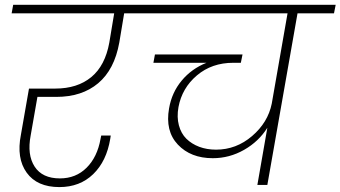

<svg xmlns="http://www.w3.org/2000/svg" viewBox="-20 -760 1399 789"><path d="M27.8 -705.1 34.2 -740.2H636.2L628.9 -705.1H490.2L470.2 -585Q450.2 -474.1 383.5 -418Q316.9 -361.8 210.9 -361.8H133.8L106 -203.1Q90.8 -124 122.3 -75.4Q153.8 -26.9 226.1 -26.9Q292 -26.9 335.9 -70.8Q379.9 -114.7 393.1 -189L396 -203.1H435.1Q433.1 -193.4 433.1 -189.9Q418 -97.7 363 -44.4Q308.1 8.8 224.1 8.8Q132.3 8.8 89.6 -50.5Q46.9 -109.9 65.9 -206.1L99.1 -396H207Q297.9 -396 355 -443.1Q412.1 -490.2 429.2 -585L449.2 -705.1Z M565.4 -705.1 571.8 -740.2H1359.4L1352.5 -705.1H1202.6L1078.6 0H1037.6L1078.6 -234.9Q1043.5 -178.7 983.2 -144.3Q922.9 -109.9 854.5 -109.9Q763.7 -109.9 710.9 -165.8Q658.2 -221.7 674.8 -314.9Q686 -379.9 726.6 -428.7Q767.1 -477.5 828.6 -502H610.4L616.7 -536.1H976.6L969.7 -502H938.5Q850.6 -502 789.3 -450.2Q728 -398.4 713.4 -319.8Q706.1 -278.8 715.1 -245.1Q724.1 -211.4 745.8 -189.9Q767.6 -168.5 798.8 -156.7Q830.1 -145 867.7 -145Q950.7 -145 1015.9 -200.9Q1081.1 -256.8 1096.7 -334L1161.6 -705.1Z"/></svg>

Font: SVN-Poppins ExtraLight
Style: Italic
Weight: 200
Italic angle: -10°
Designer: Ninad Kale (Devanagari), Jonny Pinhorn (Latin)
Foundry: Indian Type Foundry
Version: Version 3.002 2017